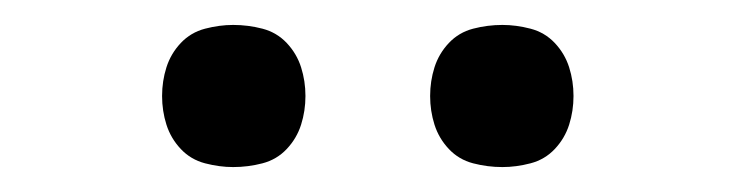

<svg xmlns="http://www.w3.org/2000/svg" viewBox="-20 -757 590 154"><path d="M383 -623Q371 -623 359.5 -626Q348 -629 340 -637.5Q332 -646 328.5 -657Q325 -668 325 -680Q325 -692 328.5 -703Q332 -714 340 -722.5Q348 -731 359.5 -734Q371 -737 383 -737Q394 -737 405.5 -734Q417 -731 425 -722.5Q433 -714 436.5 -703Q440 -692 440 -680Q440 -668 436.5 -657Q433 -646 425 -637.5Q417 -629 405.5 -626Q394 -623 383 -623ZM167 -623Q156 -623 144.5 -626Q133 -629 125 -637.5Q117 -646 113.5 -657Q110 -668 110 -680Q110 -692 113.5 -703Q117 -714 125 -722.5Q133 -731 144.5 -734Q156 -737 167 -737Q179 -737 190.5 -734Q202 -731 210 -722.5Q218 -714 221.5 -703Q225 -692 225 -680Q225 -668 221.5 -657Q218 -646 210 -637.5Q202 -629 190.5 -626Q179 -623 167 -623Z"/></svg>

Font: Lode Term
Style: Regular
Weight: 400
Monospace: yes
Designer: Belleve Invis
Foundry: Belleve Invis
Version: Version 29.2.0